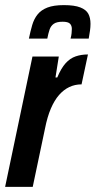

<svg xmlns="http://www.w3.org/2000/svg" viewBox="-30 -731 374 751"><path d="M-10 0 97 -510H200L187 -428H194Q209 -464 226.5 -483.5Q244 -503 266 -510.5Q288 -518 314 -518L289 -401Q263 -401 241 -390.5Q219 -380 201 -359.5Q183 -339 169 -306.5Q155 -274 146 -228L98 0ZM83 -580Q89 -609 96 -633Q103 -657 117 -674.5Q131 -692 155.5 -701.5Q180 -711 220 -711Q261 -711 284 -702Q307 -693 315.5 -677Q324 -661 324 -638Q324 -625 322 -611Q320 -597 317 -580H246Q249 -591 250 -601Q251 -611 251 -618Q251 -631 243.5 -638.5Q236 -646 215 -646Q192 -646 180.5 -638Q169 -630 164 -615.5Q159 -601 155 -580Z"/></svg>

Font: Saira ExtraCondensed
Style: Bold Italic
Weight: 700
Width: 2
Italic angle: -12°
Designer: Hector Gatti with collaboration of the Omnibus-Type team
Foundry: Omnibus-Type
Version: Version 1.101